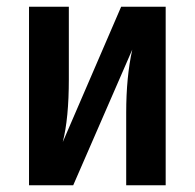

<svg xmlns="http://www.w3.org/2000/svg" viewBox="-20 -549 577 569"><path d="M471 -529V0H354V-215Q354 -321 372 -402L197 0H66V-529H184V-314Q184 -198 166 -128L339 -529Z"/></svg>

Font: Fira Sans Condensed Medium
Style: Regular
Weight: 500
Width: 3
Designer: Carrois Corporate & Edenspiekermann AG
Foundry: Carrois Corporate GbR & Edenspiekermann AG
Version: Version 4.203;PS 004.203;hotconv 1.0.88;makeotf.lib2.5.64775